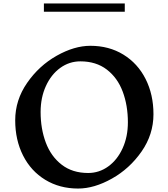

<svg xmlns="http://www.w3.org/2000/svg" viewBox="-20 -1071 975 1111"><path d="M868 -410Q868 -293 799 -194Q730 -95 627.5 -37.5Q525 20 432 20Q325 20 242 -30.5Q159 -81 113.5 -171Q68 -261 68 -375Q68 -492 137 -591.5Q206 -691 308 -748.5Q410 -806 503 -806Q611 -806 694 -755Q777 -704 822.5 -614Q868 -524 868 -410ZM215 -423Q215 -326 245 -246Q275 -166 337 -118Q399 -70 490 -70Q554 -70 606.5 -108Q659 -146 689.5 -213Q720 -280 720 -363Q720 -461 690 -541Q660 -621 598 -668.5Q536 -716 445 -716Q381 -716 328.5 -678Q276 -640 245.5 -573Q215 -506 215 -423ZM234 -1051H702V-1003H234Z"/></svg>

Font: InknutAntiqua
Style: Medium
Weight: 500
Designer: Claus Eggers Srensen
Foundry: Claus Eggers Srensen
Version: Version 1.000; ttfautohint (v1.2) -l 7 -r 28 -G 50 -x 13 -D 